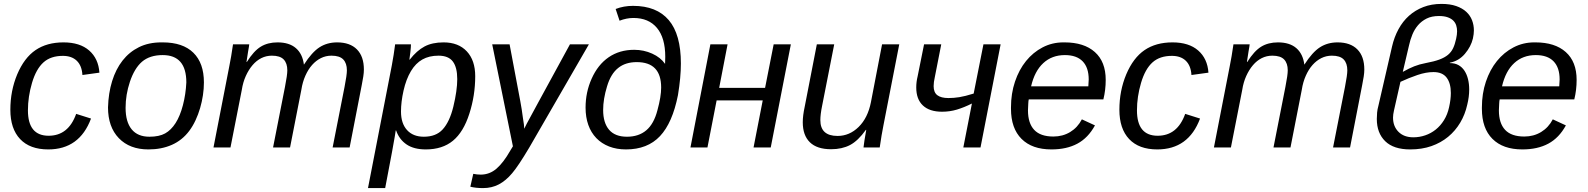

<svg xmlns="http://www.w3.org/2000/svg" viewBox="-20 -755 8129 983"><path d="M229 -60Q330 -60 370 -172L446 -148Q387 10 227 10Q133 10 83 -43Q33 -96 33 -193Q33 -290 68 -374Q104 -459 162 -498.5Q220 -538 305 -538Q389 -538 436.5 -496.5Q484 -455 489 -383L402 -371Q399 -419 373 -444Q347 -469 302 -469Q240 -469 203 -436Q165 -402 144 -331Q123 -260 123 -190Q123 -60 229 -60Z M1024 -333Q1024 -301 1019 -267.5Q1014 -234 1004.5 -201.5Q995 -169 981 -139Q967 -109 949 -85Q913 -37 860 -13.5Q807 10 740 10Q644 10 588.5 -47.5Q533 -105 533 -205Q535 -278 554 -339.5Q573 -401 607.5 -445Q642 -489 691.5 -513.5Q741 -538 806 -538H813Q916 -538 970 -485Q1024 -432 1024 -333ZM934 -333Q934 -473 813 -473Q747 -473 707 -439Q668 -405 645 -336Q623 -270 623 -203Q623 -131 654 -93Q685 -55 745 -55Q795 -55 825.5 -72Q856 -89 879 -125Q902 -161 916.5 -216.5Q931 -272 934 -333Z M1378 0 1439 -310Q1451 -371 1451 -395Q1451 -431 1432.5 -450.5Q1414 -470 1372 -470Q1343 -470 1318 -457.5Q1293 -445 1273 -421.5Q1253 -398 1238.5 -366Q1224 -334 1218 -295L1160 0H1073L1154 -416Q1159 -439 1163.5 -467Q1168 -495 1173 -528H1256Q1256 -523 1250 -490L1242 -438H1244Q1279 -494 1315 -516Q1351 -538 1401 -538Q1461 -538 1495 -508.5Q1529 -479 1536 -424Q1577 -488 1616 -513Q1655 -538 1706 -538Q1772 -538 1807.5 -502Q1843 -466 1843 -399Q1843 -383 1840 -363.5Q1837 -344 1832 -319L1770 0H1683L1744 -310Q1756 -371 1756 -395Q1756 -431 1737.5 -450.5Q1719 -470 1677 -470Q1648 -470 1623 -457.5Q1598 -445 1578 -422.5Q1558 -400 1543.5 -367.5Q1529 -335 1523 -296L1465 0Z M2160 10Q2099 10 2061.5 -15.5Q2024 -41 2008 -87H2006Q2006 -85 2004.5 -77Q2003 -69 2001 -55Q1999 -42 1987 23.5Q1975 89 1952 208H1864L1986 -420Q1991 -448 1995.5 -475Q2000 -502 2003 -528H2084Q2084 -515 2081 -488L2076 -450H2078Q2114 -496 2153.5 -517Q2193 -538 2251 -538Q2327 -538 2370 -492Q2413 -446 2413 -365Q2413 -266 2383 -173Q2353 -79 2299 -34.5Q2245 10 2160 10ZM2225 -470Q2177 -470 2142.5 -450.5Q2108 -431 2084 -391Q2059 -349 2046 -291Q2033 -233 2033 -184Q2033 -123 2064 -89Q2095 -55 2150 -55Q2212 -55 2246 -92Q2282 -131 2301 -209Q2321 -292 2321 -350Q2321 -410 2298.5 -440Q2276 -470 2225 -470Z M2453 208Q2416 208 2388 201L2403 135Q2423 139 2441 139Q2487 139 2522.5 108Q2558 77 2592 17L2606 -6L2500 -528H2589L2644 -236Q2648 -216 2651 -195.5Q2654 -175 2657 -153Q2664 -112 2664 -96L2677 -122Q2681 -130 2736 -231Q2791 -332 2898 -528H2995L2690 0Q2633 96 2602 132Q2570 170 2534 189Q2498 208 2453 208Z M3185 10Q3137 10 3098.5 -5Q3060 -20 3033 -48Q3006 -76 2992 -115.5Q2978 -155 2978 -204Q2978 -283 3009 -352Q3041 -424 3096.5 -462Q3152 -500 3227 -500Q3276 -500 3319 -480.5Q3362 -461 3385 -428L3386 -464Q3386 -561 3343.5 -612Q3301 -663 3223 -663Q3188 -663 3152 -649L3132 -709Q3173 -725 3221 -725Q3342 -725 3404 -652Q3466 -579 3466 -430Q3466 -359 3451 -268Q3423 -126 3359 -58Q3295 10 3185 10ZM3190 -55Q3250 -55 3289 -88Q3328 -121 3346 -191Q3365 -260 3365 -307Q3365 -437 3240 -437Q3182 -437 3145 -407Q3107 -377 3088 -313Q3068 -248 3068 -192Q3068 -126 3098.5 -90.5Q3129 -55 3190 -55Z M3705 -528 3662 -305H3897L3941 -528H4029L3926 0H3838L3885 -241H3649L3602 0H3515L3617 -528Z M4251 -528 4189 -213Q4180 -169 4180 -140Q4180 -59 4268 -59Q4329 -59 4376 -105Q4423 -151 4439 -232L4496 -528H4584L4503 -113Q4498 -90 4493.5 -61.5Q4489 -33 4484 0H4401Q4401 -2 4402.5 -11.5Q4404 -21 4406 -37Q4411 -71 4415 -90H4413Q4373 -34 4332 -12.5Q4291 9 4235 9Q4163 9 4126.5 -26.5Q4090 -62 4090 -129Q4090 -163 4100 -209L4162 -528Z M4799 -528 4766 -360Q4760 -334 4760 -314Q4760 -282 4779 -267.5Q4798 -253 4836 -253Q4863 -253 4891.5 -257.5Q4920 -262 4965 -276L5015 -528H5103L5000 0H4912L4956 -225Q4916 -205 4879.5 -194Q4843 -183 4803 -183Q4739 -183 4705 -215Q4671 -247 4671 -307Q4671 -336 4678 -364L4711 -528Z M5247 -246Q5245 -238 5244.5 -224Q5244 -210 5243 -190Q5243 -124 5275 -90Q5307 -56 5373 -56Q5421 -56 5459 -79Q5497 -102 5519 -144L5586 -113Q5551 -49 5496 -19.5Q5441 10 5363 10Q5264 10 5210 -44Q5156 -98 5156 -198V-205Q5156 -276 5176.5 -337Q5197 -398 5233 -442.5Q5269 -487 5318 -512.5Q5367 -538 5424 -538H5430Q5530 -538 5585.5 -488.5Q5641 -439 5641 -346Q5641 -294 5629 -246ZM5552 -313 5554 -348Q5554 -409 5523 -441Q5492 -473 5432 -473Q5366 -473 5321.5 -432Q5277 -391 5259 -313Z M5907 -60Q6008 -60 6048 -172L6124 -148Q6065 10 5905 10Q5811 10 5761 -43Q5711 -96 5711 -193Q5711 -290 5746 -374Q5782 -459 5840 -498.5Q5898 -538 5983 -538Q6067 -538 6114.5 -496.5Q6162 -455 6167 -383L6080 -371Q6077 -419 6051 -444Q6025 -469 5980 -469Q5918 -469 5881 -436Q5843 -402 5822 -331Q5801 -260 5801 -190Q5801 -60 5907 -60Z M6500 0 6561 -310Q6573 -371 6573 -395Q6573 -431 6554.5 -450.5Q6536 -470 6494 -470Q6465 -470 6440 -457.5Q6415 -445 6395 -421.5Q6375 -398 6360.5 -366Q6346 -334 6340 -295L6282 0H6195L6276 -416Q6281 -439 6285.5 -467Q6290 -495 6295 -528H6378Q6378 -523 6372 -490L6364 -438H6366Q6401 -494 6437 -516Q6473 -538 6523 -538Q6583 -538 6617 -508.5Q6651 -479 6658 -424Q6699 -488 6738 -513Q6777 -538 6828 -538Q6894 -538 6929.5 -502Q6965 -466 6965 -399Q6965 -383 6962 -363.5Q6959 -344 6954 -319L6892 0H6805L6866 -310Q6878 -371 6878 -395Q6878 -431 6859.5 -450.5Q6841 -470 6799 -470Q6770 -470 6745 -457.5Q6720 -445 6700 -422.5Q6680 -400 6665.5 -367.5Q6651 -335 6645 -296L6587 0Z M7403 -432Q7429 -432 7447.5 -421.5Q7466 -411 7478 -392.5Q7490 -374 7496 -349.5Q7502 -325 7502 -297Q7502 -278 7499.5 -258.5Q7497 -239 7492 -219Q7481 -169 7456 -127Q7431 -85 7394 -54.5Q7357 -24 7308.5 -7Q7260 10 7200 10Q7115 10 7072 -32Q7029 -74 7029 -146Q7029 -162 7030.5 -178.5Q7032 -195 7037 -213L7107 -517Q7118 -565 7140 -605.5Q7162 -646 7194 -674.5Q7226 -703 7267.5 -719Q7309 -735 7360 -735Q7404 -735 7435.5 -724Q7467 -713 7487 -694.5Q7507 -676 7516.5 -651.5Q7526 -627 7526 -599Q7526 -581 7521 -558Q7511 -516 7480 -479.5Q7449 -443 7403 -434ZM7117 -190Q7112 -168 7112 -153Q7112 -108 7140 -80Q7168 -52 7216 -52Q7247 -52 7276.5 -62Q7306 -72 7330.5 -91.5Q7355 -111 7373 -140Q7391 -169 7399 -206Q7408 -246 7408 -279Q7408 -329 7386.5 -357.5Q7365 -386 7319 -386Q7281 -386 7237 -371Q7193 -356 7150 -336ZM7162 -387Q7194 -405 7220.5 -415.5Q7247 -426 7279 -432Q7322 -440 7349 -450Q7376 -460 7393 -474Q7410 -488 7419.5 -508Q7429 -528 7435 -556Q7440 -578 7440 -595Q7440 -611 7435.5 -625Q7431 -639 7420.5 -649.5Q7410 -660 7392 -666.5Q7374 -673 7347 -673Q7310 -673 7284 -660Q7258 -647 7240 -626Q7222 -605 7211 -578Q7200 -551 7194 -523Z M7658 -246Q7656 -238 7655.5 -224Q7655 -210 7654 -190Q7654 -124 7686 -90Q7718 -56 7784 -56Q7832 -56 7870 -79Q7908 -102 7930 -144L7997 -113Q7962 -49 7907 -19.5Q7852 10 7774 10Q7675 10 7621 -44Q7567 -98 7567 -198V-205Q7567 -276 7587.5 -337Q7608 -398 7644 -442.5Q7680 -487 7729 -512.5Q7778 -538 7835 -538H7841Q7941 -538 7996.5 -488.5Q8052 -439 8052 -346Q8052 -294 8040 -246ZM7963 -313 7965 -348Q7965 -409 7934 -441Q7903 -473 7843 -473Q7777 -473 7732.5 -432Q7688 -391 7670 -313Z"/></svg>

Font: Libra Sans Modern
Style: Italic
Weight: 400
Italic angle: -12°
Foundry: Stefan Peev, Context Ltd
Version: Version 1.000